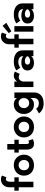

<svg xmlns="http://www.w3.org/2000/svg" viewBox="1568 -2308 960 4136"><g transform="rotate(-90 2048.0 -240.0)"><path d="M201.5 0H82V-316.5H9V-410.5H82V-513.5Q82 -575.5 106 -617Q130 -658.5 167.8 -679.2Q205.5 -700 248 -700Q282 -700 303 -692.5Q324 -685 334 -675L297 -579Q284 -593.5 257 -593.5Q244.5 -593.5 231.5 -585.5Q218.5 -577.5 210 -557Q201.5 -536.5 201.5 -499.5V-410.5H296.5V-316.5H201.5Z M558.5 12Q489 12 438.2 -16Q387.5 -44 360 -92.8Q332.5 -141.5 332.5 -204Q332.5 -268.5 362.2 -317.8Q392 -367 443 -394.8Q494 -422.5 558.5 -422.5Q625 -422.5 675.5 -393.8Q726 -365 754.8 -315.5Q783.5 -266 783.5 -204Q783.5 -141 755 -92.2Q726.5 -43.5 675.8 -15.8Q625 12 558.5 12ZM559.5 -91.5Q608 -91.5 639 -122.2Q670 -153 670 -205Q670 -240.5 654.8 -266Q639.5 -291.5 614.5 -305.2Q589.5 -319 559.5 -319Q530 -319 504.8 -305.5Q479.5 -292 464 -266.5Q448.5 -241 448.5 -205Q448.5 -153 479 -122.2Q509.5 -91.5 559.5 -91.5Z M1021.5 12Q949 12 918.5 -38Q893.5 -78 893.5 -141V-316.5H828.5V-410.5H893.5V-563H1013.5V-410.5H1105.5V-316.5H1013.5V-158Q1013.5 -96 1047 -96Q1069 -96 1087.5 -109.5L1118.5 -13Q1075.5 12 1021.5 12Z M1381.5 12Q1312 12 1261.2 -16Q1210.5 -44 1183 -92.8Q1155.5 -141.5 1155.5 -204Q1155.5 -268.5 1185.2 -317.8Q1215 -367 1266 -394.8Q1317 -422.5 1381.5 -422.5Q1448 -422.5 1498.5 -393.8Q1549 -365 1577.8 -315.5Q1606.5 -266 1606.5 -204Q1606.5 -141 1578 -92.2Q1549.5 -43.5 1498.8 -15.8Q1448 12 1381.5 12ZM1382.5 -91.5Q1431 -91.5 1462 -122.2Q1493 -153 1493 -205Q1493 -240.5 1477.8 -266Q1462.5 -291.5 1437.5 -305.2Q1412.5 -319 1382.5 -319Q1353 -319 1327.8 -305.5Q1302.5 -292 1287 -266.5Q1271.5 -241 1271.5 -205Q1271.5 -153 1302 -122.2Q1332.5 -91.5 1382.5 -91.5Z M1892 220Q1745.5 220 1674 119L1774 59Q1809 117 1892 117Q1942.5 117 1974 88.8Q2005.5 60.5 2005.5 0V-65H2003.5Q1999.5 -53.5 1983 -35.8Q1966.5 -18 1937 -3Q1907.5 12 1865 12Q1806 12 1759.8 -16.5Q1713.5 -45 1687.2 -94Q1661 -143 1661 -205Q1661 -267.5 1687.5 -316.8Q1714 -366 1760.2 -394.2Q1806.5 -422.5 1865 -422.5Q1906.5 -422.5 1935.5 -410Q1964.5 -397.5 1981.2 -381Q1998 -364.5 2003.5 -351V-410.5H2124V11.5Q2124 80 2093.5 126.5Q2063 173 2010.5 196.5Q1958 220 1892 220ZM1896.5 -91.5Q1945 -91.5 1974.2 -123.8Q2003.5 -156 2003.5 -205Q2003.5 -255.5 1973 -287.2Q1942.5 -319 1896.5 -319Q1851 -319 1819.2 -287.5Q1787.5 -256 1787.5 -205Q1787.5 -154 1818.5 -122.8Q1849.5 -91.5 1896.5 -91.5Z M2360 0H2240V-410.5H2360V-350.5Q2361.5 -350.5 2365.5 -356.5Q2384.5 -388.5 2433 -412Q2455.5 -422.5 2485 -422.5Q2538.5 -422.5 2573.5 -398L2523 -295Q2509.5 -306 2482.5 -313.5Q2469.5 -317 2452 -317Q2425 -317 2407.2 -305Q2389.5 -293 2379 -276Q2368.5 -259 2364.2 -243.5Q2360 -228 2360 -220.5Z M2755.5 12Q2716 12 2679.8 -3.2Q2643.5 -18.5 2620.5 -49.2Q2597.5 -80 2597.5 -127.5Q2597.5 -199 2655 -232.5Q2702 -260 2769 -260Q2818 -260 2854.2 -247.5Q2890.5 -235 2906.5 -218Q2906.5 -235 2905 -246.2Q2903.5 -257.5 2898 -269.5Q2884 -297.5 2854.8 -311.5Q2825.5 -325.5 2785 -325.5Q2752 -325.5 2727.5 -318.8Q2703 -312 2686.2 -302Q2669.5 -292 2659 -282L2600 -365Q2607 -373.5 2631.8 -387Q2656.5 -400.5 2697.2 -411.5Q2738 -422.5 2793 -422.5Q2892 -422.5 2956 -380.5Q3031.5 -331.5 3031.5 -230V0H2906.5V-45Q2889.5 -22.5 2851.2 -5.2Q2813 12 2755.5 12ZM2803 -70.5Q2837 -70.5 2867 -87.5Q2897 -104.5 2906 -129V-130Q2896.5 -153.5 2866.8 -169.2Q2837 -185 2803.5 -185Q2784 -185 2766 -179.5Q2748 -174 2736.5 -161.2Q2725 -148.5 2725 -126.5Q2725 -106 2736.2 -93.8Q2747.5 -81.5 2765.5 -76Q2783.5 -70.5 2803 -70.5Z M3281.5 0H3162V-316.5H3089V-410.5H3162V-513.5Q3162 -575.5 3186 -617Q3210 -658.5 3247.8 -679.2Q3285.5 -700 3328 -700Q3362 -700 3383 -692.5Q3404 -685 3414 -675L3377 -579Q3364 -593.5 3337 -593.5Q3324.5 -593.5 3311.5 -585.5Q3298.5 -577.5 3290 -557Q3281.5 -536.5 3281.5 -499.5V-410.5H3376.5V-316.5H3281.5Z M3553.5 0H3434V-410.5H3553.5ZM3441.5 -476 3402 -530 3560.5 -665 3624.5 -584Z M3767.5 12Q3728 12 3691.8 -3.2Q3655.5 -18.5 3632.5 -49.2Q3609.5 -80 3609.5 -127.5Q3609.5 -199 3667 -232.5Q3714 -260 3781 -260Q3830 -260 3866.2 -247.5Q3902.5 -235 3918.5 -218Q3918.5 -235 3917 -246.2Q3915.5 -257.5 3910 -269.5Q3896 -297.5 3866.8 -311.5Q3837.5 -325.5 3797 -325.5Q3764 -325.5 3739.5 -318.8Q3715 -312 3698.2 -302Q3681.5 -292 3671 -282L3612 -365Q3619 -373.5 3643.8 -387Q3668.5 -400.5 3709.2 -411.5Q3750 -422.5 3805 -422.5Q3904 -422.5 3968 -380.5Q4043.5 -331.5 4043.5 -230V0H3918.5V-45Q3901.5 -22.5 3863.2 -5.2Q3825 12 3767.5 12ZM3815 -70.5Q3849 -70.5 3879 -87.5Q3909 -104.5 3918 -129V-130Q3908.5 -153.5 3878.8 -169.2Q3849 -185 3815.5 -185Q3796 -185 3778 -179.5Q3760 -174 3748.5 -161.2Q3737 -148.5 3737 -126.5Q3737 -106 3748.2 -93.8Q3759.5 -81.5 3777.5 -76Q3795.5 -70.5 3815 -70.5Z"/></g></svg>

Font: Lucymar Sans SemiBold
Style: Regular
Weight: 600
Foundry: The League of Moveable Type (original font) / Main changes by Cristiano Sobral with portions from Mirco Monsees
Version: Version 2.001;August 30, 2020;FontCreator 13.0.0.2681 64-bit